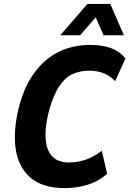

<svg xmlns="http://www.w3.org/2000/svg" viewBox="-20 -944 657 975"><path d="M307 11Q195 11 133.5 -43Q72 -97 59 -192Q46 -287 79 -411Q103 -497 141 -555Q179 -613 226 -648.5Q273 -684 326.5 -700Q380 -716 437 -716Q496 -716 541 -700.5Q586 -685 617 -647L565 -532Q534 -562 503 -573.5Q472 -585 431 -585Q389 -585 351 -569Q313 -553 282.5 -508.5Q252 -464 229 -383Q207 -296 212 -237Q217 -178 246.5 -148.5Q276 -119 328 -119Q373 -119 413.5 -132.5Q454 -146 497 -178L524 -62Q497 -37 463.5 -21Q430 -5 391 3Q352 11 307 11ZM286 -765 424 -924H540L609 -765H506L466 -856L387 -765Z"/></svg>

Font: Nunito Sans 7pt Condensed ExtraBold
Style: Italic
Weight: 800
Width: 3
Italic angle: -9°
Designer: Vernon Adams
Foundry: Vernon Adams
Version: Version 3.101;gftools[0.9.27]